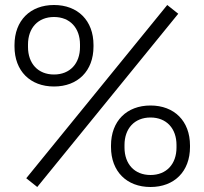

<svg xmlns="http://www.w3.org/2000/svg" viewBox="-20 -734 818 768"><path d="M129 14 693 -679 649 -714 85 -21ZM38 -548C38 -450 101 -388 196 -388C291 -388 354 -450 354 -548V-554C354 -652 291 -714 196 -714C101 -714 38 -652 38 -554ZM92 -546V-556C92 -622 132 -666 196 -666C260 -666 300 -622 300 -556V-546C300 -480 260 -436 196 -436C132 -436 92 -480 92 -546ZM424 -146C424 -48 487 14 582 14C677 14 740 -48 740 -146V-152C740 -250 677 -312 582 -312C487 -312 424 -250 424 -152ZM478 -144V-154C478 -220 518 -264 582 -264C646 -264 686 -220 686 -154V-144C686 -78 646 -34 582 -34C518 -34 478 -78 478 -144Z"/></svg>

Font: Meta Space Light
Style: Regular
Weight: 300
Designer: Meta Pool / Florian Karsten
Foundry: Meta Pool / Florian Karsten
Version: Version 2.000;Glyphs 3.1.1 (3137)